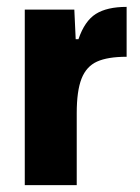

<svg xmlns="http://www.w3.org/2000/svg" viewBox="-20 -538 406 558"><path d="M52 -510H196L200 -424H208Q226 -477 258.5 -497.5Q291 -518 348 -518V-373Q293 -373 262 -359Q231 -345 217 -309.5Q203 -274 203 -209V0H52Z"/></svg>

Font: Saira Semi Condensed
Style: Bold
Weight: 700
Width: 4
Designer: Hector Gatti with collaboration of the Omnibus-Type team
Foundry: Omnibus-Type
Version: Version 1.001; ttfautohint (v1.8)